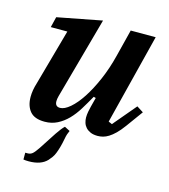

<svg xmlns="http://www.w3.org/2000/svg" viewBox="-112 -623 819 929"><g transform="rotate(15 298.0 -158.5)"><path d="M142 12Q91 12 68.5 -15Q46 -42 46 -87Q46 -120 58 -158L136 -438H53L66 -491L289 -534L176 -125Q172 -110 172 -99Q172 -72 197 -72Q219 -72 247 -96Q275 -120 302.5 -162Q330 -204 355 -261.5Q380 -319 397 -387L431 -522H556L442 -69L460 -61L557 -176L590 -155L529 -71Q510 -45 493.5 -29Q477 -13 462.5 -4Q448 5 434.5 8.5Q421 12 408 12Q386 12 371.5 5.5Q357 -1 348 -11Q339 -21 335 -34Q331 -47 331 -60Q331 -74 334 -90Q337 -106 340 -117L352 -163L341 -166Q321 -130 301 -97.5Q281 -65 257.5 -41Q234 -17 205.5 -2.5Q177 12 142 12ZM103 181Q117 181 127 172.5Q137 164 153 140L209 54Q229 24 244 10L271 24Q267 32 263.5 42.5Q260 53 258 65Q253 92 247.5 111Q242 130 236.5 143.5Q231 157 224 166.5Q217 176 209 185Q179 217 118 217Q110 217 103 216.5Q96 216 91 215V181Z"/></g></svg>

Font: IBM Plex Serif SmBld
Style: Italic
Weight: 600
Italic angle: -14°
Designer: Mike Abbink, Paul van der Laan, Pieter van Rosmalen
Foundry: Bold Monday
Version: Version 3.001